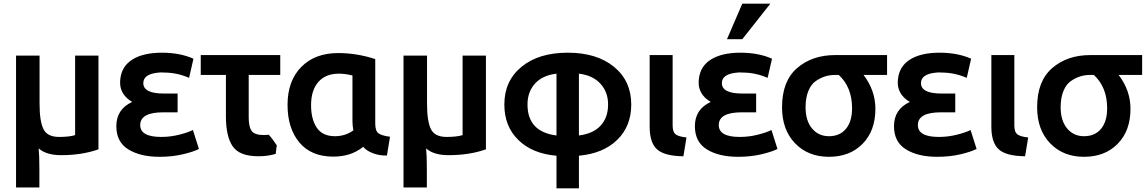

<svg xmlns="http://www.w3.org/2000/svg" viewBox="-20 -835 6287 1053"><path d="M315 16Q234 16 192 -21Q196 17 196 94V193H68V-530H197V-266Q197 -171 218 -127.5Q239 -84 304 -84Q360 -84 392 -94V-530H520V-16Q430 16 315 16Z M864 -84Q915 -84 964 -96.5Q1013 -109 1038 -122L1071 -18Q1042 -3 983.5 11Q925 25 855 25Q750 25 684 -15.5Q618 -56 618 -143Q618 -236 705 -276Q652 -307 641 -358Q637 -379 640 -403Q648 -473 707.5 -509.5Q767 -546 868 -546Q967 -546 1041 -513L1017 -408Q953 -436 884 -437Q859 -439 842 -436Q766 -427 766 -379Q766 -322 879 -322H954V-219H875Q749 -219 749 -149Q749 -84 864 -84Z M1498 -38 1492 9Q1449 22 1397 22Q1294 22 1256.5 -32Q1219 -86 1219 -197V-424H1081V-533H1517V-424H1344V-194Q1344 -122 1372 -106Q1399 -90 1454 -96Q1472 -77 1498 -38Z M1972 -30Q1906 24 1808 24Q1687 24 1622 -53.5Q1557 -131 1557 -260Q1557 -391 1632 -467.5Q1707 -544 1835 -544Q1937 -544 2038 -511V-157Q2038 -117 2055.5 -104Q2073 -91 2119 -85L2102 18Q2059 19 2023 4.5Q1987 -10 1972 -30ZM1913 -171V-421Q1873 -431 1838 -431Q1766 -431 1726 -385.5Q1686 -340 1686 -258Q1686 -181 1717.5 -134.5Q1749 -88 1817 -88Q1874 -88 1918 -120Q1913 -145 1913 -171Z M2440 16Q2359 16 2317 -21Q2321 17 2321 94V193H2193V-530H2322V-266Q2322 -171 2343 -127.5Q2364 -84 2429 -84Q2485 -84 2517 -94V-530H2645V-16Q2555 16 2440 16Z M3094 -546Q3253 -546 3347.5 -468.5Q3442 -391 3442 -262Q3442 -143 3365 -68Q3288 7 3155 19V198H3032V19Q2900 8 2823 -67Q2746 -142 2746 -262Q2746 -391 2840 -468.5Q2934 -546 3094 -546ZM3315 -262Q3315 -330 3273 -376Q3231 -422 3155 -431V-92Q3234 -102 3274.5 -146.5Q3315 -191 3315 -262ZM2873 -262Q2873 -112 3032 -92V-431Q2955 -422 2914 -376.5Q2873 -331 2873 -262Z M3745 -81 3728 22Q3625 21 3584 -15.5Q3543 -52 3543 -140V-177V-533H3669V-147Q3669 -112 3684.5 -99Q3700 -86 3745 -81Z M4037 -84Q4088 -84 4137 -96.5Q4186 -109 4211 -122L4244 -18Q4215 -3 4156.5 11Q4098 25 4028 25Q3923 25 3857 -15.5Q3791 -56 3791 -143Q3791 -236 3878 -276Q3825 -307 3814 -358Q3810 -379 3813 -403Q3821 -473 3880.5 -509.5Q3940 -546 4041 -546Q4140 -546 4214 -513L4190 -408Q4126 -436 4057 -437Q4032 -439 4015 -436Q3939 -427 3939 -379Q3939 -322 4052 -322H4127V-219H4048Q3922 -219 3922 -149Q3922 -84 4037 -84ZM4051 -620H3967L4051 -815H4205Z M4781 -238Q4781 -118 4711 -46.5Q4641 25 4526 25Q4412 25 4340.5 -49Q4269 -123 4269 -247Q4269 -390 4351.5 -461.5Q4434 -533 4561 -533H4845V-424H4716Q4781 -339 4781 -238ZM4653 -241Q4653 -357 4580 -424H4559Q4532 -424 4507 -416.5Q4482 -409 4455.5 -391.5Q4429 -374 4413.5 -336.5Q4398 -299 4398 -247Q4398 -173 4433.5 -130.5Q4469 -88 4526 -88Q4586 -88 4619.5 -128.5Q4653 -169 4653 -241Z M5129 -84Q5180 -84 5229 -96.5Q5278 -109 5303 -122L5336 -18Q5307 -3 5248.5 11Q5190 25 5120 25Q5015 25 4949 -15.5Q4883 -56 4883 -143Q4883 -236 4970 -276Q4917 -307 4906 -358Q4902 -379 4905 -403Q4913 -473 4972.5 -509.5Q5032 -546 5133 -546Q5232 -546 5306 -513L5282 -408Q5218 -436 5149 -437Q5124 -439 5107 -436Q5031 -427 5031 -379Q5031 -322 5144 -322H5219V-219H5140Q5014 -219 5014 -149Q5014 -84 5129 -84Z M5619 -81 5602 22Q5499 21 5458 -15.5Q5417 -52 5417 -140V-177V-533H5543V-147Q5543 -112 5558.5 -99Q5574 -86 5619 -81Z M6180 -238Q6180 -118 6110 -46.5Q6040 25 5925 25Q5811 25 5739.5 -49Q5668 -123 5668 -247Q5668 -390 5750.5 -461.5Q5833 -533 5960 -533H6244V-424H6115Q6180 -339 6180 -238ZM6052 -241Q6052 -357 5979 -424H5958Q5931 -424 5906 -416.5Q5881 -409 5854.5 -391.5Q5828 -374 5812.5 -336.5Q5797 -299 5797 -247Q5797 -173 5832.5 -130.5Q5868 -88 5925 -88Q5985 -88 6018.5 -128.5Q6052 -169 6052 -241Z"/></svg>

Font: Repo
Style: DemiBold
Weight: 600
Designer: Stefan Peev
Foundry: Context Ltd
Version: Version 001.000